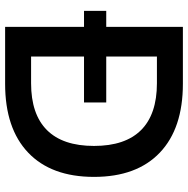

<svg xmlns="http://www.w3.org/2000/svg" viewBox="-12 -740 752 769"><g transform="rotate(90 364.5 -356.0)"><path d="M316 0H88V-316H24V-405H88V-712H316Q495 -712 592 -619.5Q689 -527 689 -356Q689 -185 592 -92.5Q495 0 316 0ZM314 -608H207V-405H391V-316H207V-104H314Q438 -104 501.5 -167.5Q565 -231 565 -356Q565 -481 501.5 -544.5Q438 -608 314 -608Z"/></g></svg>

Font: CST
Style: Medium
Weight: 500
Version: Version 1.00